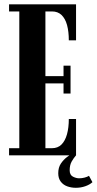

<svg xmlns="http://www.w3.org/2000/svg" viewBox="-20 -720 448 890"><path d="M22 0V-33H69.5V-667H22V-700H332.5V-533H299Q299 -573.5 290.8 -603.8Q282.5 -634 265.2 -650.5Q248 -667 221 -667H190.5V-367H274.5V-415.5H307V-286.5H274.5V-333.5H190.5V-33H220.5Q248 -33 265 -50Q282 -67 290.5 -97.5Q299 -128 299 -168.5H332.5V0ZM331.5 150.5Q310.5 150.5 291.8 143.8Q273 137 261.5 121.8Q250 106.5 250 83Q250 56.5 262.2 38.2Q274.5 20 290.5 8Q306.5 -4 318.5 -11L332.5 0Q321.5 12.5 312.2 28.8Q303 45 303 69.5Q303 91 318 98.8Q333 106.5 347 106.5Q360 106.5 372.2 103.2Q384.5 100 392.5 95L408.5 124.5Q396 136 375.5 143.2Q355 150.5 331.5 150.5Z"/></svg>

Font: Imbue 24pt
Style: Bold
Weight: 700
Designer: Tyler Finck
Foundry: Etcetera Type Company
Version: Version 1.102